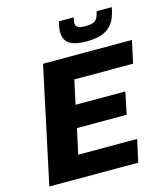

<svg xmlns="http://www.w3.org/2000/svg" viewBox="-129 -999 958 1099"><g transform="rotate(-15 350.0 -449.5)"><path d="M26 0 173 -688H700L671 -555H323L292 -413H587L560 -282H265L233 -133H582L553 0ZM449 -747Q397 -747 367.5 -758Q338 -769 326 -789.5Q314 -810 314 -836Q314 -851 316.5 -866.5Q319 -882 323 -899H411Q410 -890 408 -882Q406 -874 406 -867Q406 -851 418 -842Q430 -833 464 -833Q498 -833 514 -841.5Q530 -850 536.5 -865Q543 -880 547 -899H637Q631 -866 620 -838.5Q609 -811 588.5 -790.5Q568 -770 534.5 -758.5Q501 -747 449 -747Z"/></g></svg>

Font: Saira SemiExpanded
Style: Bold Italic
Weight: 700
Width: 6
Italic angle: -12°
Designer: Hector Gatti with collaboration of the Omnibus-Type team
Foundry: Omnibus-Type
Version: Version 1.101